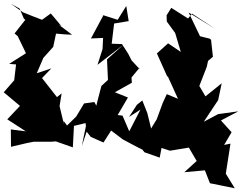

<svg xmlns="http://www.w3.org/2000/svg" viewBox="-90 -749 1296 1028"><path d="M448 -142 415 -203 360 -195 318 -125 269 -77 250 -102 252 -85 229 -181 240 -249 215 -229 135 -331 185 -383 107 -357 142 -439 195 -498 210 -569 256 -565 296 -563 223 -618 239 -609 182 -677 135 -643C101 -656 67 -669 33 -683L-32 -729L15 -703L38 -649L72 -621L63 -665L-12 -570L5 -555L49 -464L-41 -407L-4 -404L-14 -319L-15 -318L-70 -255L17 -182L-51 -110L48 -46L-32 -56L-31 37L54 17L90 10H182L209 8L300 40L306 -75L368 -90L370 -74L348 33L374 -44L396 -16L464 14L505 -50L567 -3C604 16 640 37 678 55L639 7L683 66L765 95L775 43L820 58L965 34L900 5L963 113L897 173L1007 163L1034 232L1167 259L1119 181C1127 127 1136 74 1144 20L1110 27L1150 -41L1093 -104L1186 -153L1078 -138L1001 -97L1078 -213L1097 -303L1010 -233L976 -291L975 -283L1017 -391L1024 -423L1050 -445L1040 -536L1033 -542L981 -555L920 -682L1065 -593L938 -676L917 -650L827 -707L802 -667L803 -634L848 -572L878 -471L810 -517L750 -463L806 -338L808 -341L863 -220L803 -245L781 -197L749 -110L719 -61L699 -143L672 -211L643 -188L601 -123L662 -162L602 -46L566 -130L540 -133L595 -227L525 -255L616 -306L614 -334L656 -385L657 -380L615 -425L596 -462L563 -513L508 -515L521 -623L599 -636L586 -717L540 -643L452 -671L464 -668L397 -543L462 -546L459 -486L432 -402L569 -508L483 -431L488 -321L453 -289C442 -246 430 -204 420 -160L403 -119L431 -97L497 -134Z"/></svg>

Font: Hussar Lance
Style: ExBd
Weight: 700
Foundry: Cannot Into Space Fonts, PlusOne Fonts
Version: Version 2.270